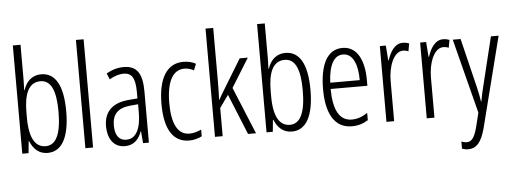

<svg xmlns="http://www.w3.org/2000/svg" viewBox="-59 -1024 3583 1343"><g transform="rotate(-5 1733.0 -352.5)"><path d="M122 -605V-853H68V-93H112L120 -176H123C148 -117 187 -83 246 -83C346 -83 400 -180 400 -362C400 -541 348 -635 247 -635C187 -635 143 -598 123 -535H120C121 -559 122 -584 122 -605ZM238 -587C313 -587 346 -511 346 -363C346 -204 307 -131 236 -131C164 -131 122 -197 122 -341V-378C122 -501 152 -587 238 -587Z M565 -93V-853H511V-93Z M827 -635C785 -635 742 -623 705 -600L723 -558C761 -580 794 -589 821 -589C880 -589 904 -552 904 -451V-408L843 -403C731 -394 668 -338 668 -233C668 -154 704 -83 788 -83C854 -83 887 -124 907 -177H909L916 -93H957V-453C957 -578 920 -635 827 -635ZM849 -362 905 -367V-309C905 -199 872 -127 802 -127C752 -127 723 -163 723 -234C723 -313 763 -354 849 -362Z M1240 -83C1268 -83 1304 -91 1329 -105V-152C1301 -139 1273 -131 1246 -131C1161 -131 1123 -215 1123 -355C1123 -509 1169 -587 1249 -587C1271 -587 1294 -581 1315 -569L1333 -614C1308 -628 1280 -635 1245 -635C1130 -635 1068 -534 1068 -354C1068 -181 1124 -83 1240 -83Z M1475 -465V-853H1421V-93H1475V-291L1537 -378L1653 -93H1709L1573 -423L1698 -625H1641L1507 -405C1495 -386 1486 -370 1474 -348H1472C1474 -388 1475 -423 1475 -465Z M1837 -605V-853H1783V-93H1827L1835 -176H1838C1863 -117 1902 -83 1961 -83C2061 -83 2115 -180 2115 -362C2115 -541 2063 -635 1962 -635C1902 -635 1858 -598 1838 -535H1835C1836 -559 1837 -584 1837 -605ZM1953 -587C2028 -587 2061 -511 2061 -363C2061 -204 2022 -131 1951 -131C1879 -131 1837 -197 1837 -341V-378C1837 -501 1867 -587 1953 -587Z M2363 -635C2256 -635 2203 -531 2203 -358C2203 -195 2256 -83 2382 -83C2425 -83 2463 -95 2496 -116V-167C2459 -142 2423 -130 2386 -130C2299 -130 2257 -208 2256 -356H2514V-398C2514 -525 2471 -635 2363 -635ZM2363 -589C2435 -589 2465 -503 2464 -400H2257C2263 -528 2301 -589 2363 -589Z M2786 -634C2729 -634 2697 -578 2678 -520H2675L2667 -625H2625V-93H2679V-372C2678 -476 2718 -579 2783 -579C2797 -579 2811 -576 2821 -571L2831 -625C2816 -632 2800 -634 2786 -634Z M3069 -634C3012 -634 2980 -578 2961 -520H2958L2950 -625H2908V-93H2962V-372C2961 -476 3001 -579 3066 -579C3080 -579 3094 -576 3104 -571L3114 -625C3099 -632 3083 -634 3069 -634Z M3137 -625 3271 -101 3246 0C3226 76 3204 98 3172 98C3161 98 3147 95 3135 90V140C3150 145 3163 148 3178 148C3235 148 3272 109 3298 10L3459 -625H3405L3321 -281C3312 -247 3306 -217 3299 -178H3296C3292 -206 3288 -229 3276 -280L3192 -625Z"/></g></svg>

Font: Noto Sans Kannada UI ExtraCondensed Light
Style: Regular
Weight: 300
Width: 2
Designer: Jelle Bosma - Monotype Design Team
Foundry: Monotype Imaging Inc.
Version: Version 2.005